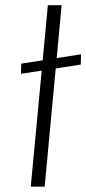

<svg xmlns="http://www.w3.org/2000/svg" viewBox="-20 -698 323 718"><path d="M95 0 159 -678.5H210.5L147 0ZM59.5 -460 283 -495 282 -456.5 58.5 -422Z"/></svg>

Font: Karla Light
Style: Italic
Weight: 300
Italic angle: -8°
Designer: Jonathan Pinhorn
Version: Version 2.004;gftools[0.9.33]